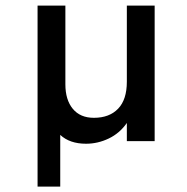

<svg xmlns="http://www.w3.org/2000/svg" viewBox="-20 -508 673 691"><path d="M115.2 163.6V-487.8H215.3V-204.6Q215.3 -148.9 241.9 -116.5Q268.6 -84 317.9 -84Q373.5 -84 405 -116.7Q436.5 -149.4 436.5 -213.9V-487.8H536.6V0H436.5V-65.4Q410.6 -28.3 371.3 -9.5Q332 9.3 289.6 9.3Q231 9.3 196.8 -22.5V163.6Z"/></svg>

Font: HK Grotesk SemiBold Legacy
Style: Regular
Weight: 600
Designer: Alfredo Marco Pradil
Foundry: Hanken Design Co.
Version: Version 2.022;PS 002.022;hotconv 1.0.88;makeotf.lib2.5.64775